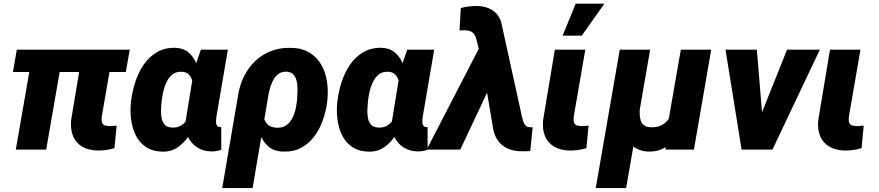

<svg xmlns="http://www.w3.org/2000/svg" viewBox="-20 -791 4647 1015"><path d="M666 -528.3 645 -410.2H48.3L68.8 -528.3ZM315.9 -528.3 224.1 0H63.5L155.3 -528.3ZM418 -528.3H579.1L518.1 -175.8Q516.1 -158.7 518.1 -147.7Q520 -136.7 528.6 -131.1Q537.1 -125.5 554.7 -124.5Q565.4 -124 575.7 -125Q585.9 -126 596.7 -127L585 -7.8Q564 -1.5 542.2 1.7Q520.5 4.9 498.5 4.9Q448.2 3.9 415 -15.4Q381.8 -34.7 366.7 -70.6Q351.6 -106.4 356 -156.2Z M671.9 -249.5 673.3 -259.8Q679.2 -308.1 695.3 -357.9Q711.4 -407.7 739.7 -449.2Q768.1 -490.7 810.1 -515.4Q852.1 -540 909.2 -538.1Q947.3 -536.6 972.4 -517.1Q997.6 -497.6 1012.9 -466.6Q1028.3 -435.5 1035.6 -399.2Q1043 -362.8 1044.9 -326.9Q1046.9 -291 1045.9 -262.7L1044.9 -250Q1038.1 -211.4 1022.7 -165.8Q1007.3 -120.1 982.4 -79.6Q957.5 -39.1 921.9 -13.7Q886.2 11.7 838.4 10.7Q785.2 9.3 750.7 -14.4Q716.3 -38.1 697.5 -76.2Q678.7 -114.3 673.1 -159.7Q667.5 -205.1 671.9 -249.5ZM835 -259.8 834 -249.5Q832 -231.4 831.3 -209.2Q830.6 -187 834.5 -166.3Q838.4 -145.5 850.8 -131.6Q863.3 -117.7 888.7 -116.7Q914.6 -115.2 933.1 -125.2Q951.7 -135.3 964.4 -152.8Q977.1 -170.4 984.6 -192.1Q992.2 -213.9 995.6 -235.8L1000.5 -274.9Q1002 -293 1002.2 -316.2Q1002.4 -339.4 997.3 -360.8Q992.2 -382.3 978.8 -396.7Q965.3 -411.1 939.9 -411.6Q911.1 -412.6 892.1 -397.7Q873 -382.8 861.3 -358.9Q849.6 -335 843.5 -308.3Q837.4 -281.7 835 -259.8ZM1042 -528.3H1184.6L1125 -179.7Q1124 -172.9 1122.8 -163.1Q1121.6 -153.3 1122.1 -143.6Q1122.6 -133.8 1127 -127Q1131.3 -120.1 1141.6 -119.1Q1143.6 -118.7 1145.5 -119.1Q1147.5 -119.6 1149.4 -120.1L1149.9 0.5Q1136.2 5.9 1122.6 7.8Q1108.9 9.8 1094.2 9.3Q1064 8.3 1039.1 -2.9Q1014.2 -14.2 996.3 -33.9Q978.5 -53.7 968.8 -79.8Q959 -106 959 -136.2L1005.9 -424.8Z M1154.8 203.1 1237.8 -282.2Q1245.6 -337.4 1268.6 -384.5Q1291.5 -431.6 1327.6 -466.8Q1363.8 -502 1411.6 -520.8Q1459.5 -539.6 1518.1 -538.1Q1575.7 -537.1 1615 -513.4Q1654.3 -489.7 1677.2 -450.7Q1700.2 -411.6 1708 -363.3Q1715.8 -314.9 1710.9 -264.2L1710 -253.9Q1704.1 -206.1 1687.7 -158.4Q1671.4 -110.8 1643.1 -72Q1614.7 -33.2 1573.5 -10.5Q1532.2 12.2 1476.6 10.3Q1427.7 8.8 1398.2 -17.1Q1368.7 -43 1353.8 -83Q1338.9 -123 1333 -167.2Q1327.1 -211.4 1325.2 -249Q1333 -246.1 1340.8 -243.4Q1348.6 -240.7 1356.7 -238.5Q1364.7 -236.3 1373 -234.4Q1369.1 -204.6 1373 -178Q1377 -151.4 1393.8 -134Q1410.6 -116.7 1445.8 -115.7Q1473.6 -115.2 1492.4 -128.2Q1511.2 -141.1 1522.9 -162.1Q1534.7 -183.1 1540.8 -207.3Q1546.9 -231.4 1549.3 -253.9L1550.3 -264.2Q1551.8 -281.2 1552.7 -305.9Q1553.7 -330.6 1550 -354.2Q1546.4 -377.9 1533.7 -394.3Q1521 -410.6 1495.1 -412.1Q1467.8 -413.1 1449.7 -398.4Q1431.6 -383.8 1420.7 -360.4Q1409.7 -336.9 1403.8 -311.3Q1397.9 -285.6 1395 -265.1L1315.4 203.1Z M1762.7 -249.5 1764.2 -259.8Q1770 -308.1 1786.1 -357.9Q1802.2 -407.7 1830.6 -449.2Q1858.9 -490.7 1900.9 -515.4Q1942.9 -540 2000 -538.1Q2038.1 -536.6 2063.2 -517.1Q2088.4 -497.6 2103.8 -466.6Q2119.1 -435.5 2126.5 -399.2Q2133.8 -362.8 2135.7 -326.9Q2137.7 -291 2136.7 -262.7L2135.7 -250Q2128.9 -211.4 2113.5 -165.8Q2098.1 -120.1 2073.2 -79.6Q2048.3 -39.1 2012.7 -13.7Q1977.1 11.7 1929.2 10.7Q1876 9.3 1841.6 -14.4Q1807.1 -38.1 1788.3 -76.2Q1769.5 -114.3 1763.9 -159.7Q1758.3 -205.1 1762.7 -249.5ZM1925.8 -259.8 1924.8 -249.5Q1922.9 -231.4 1922.1 -209.2Q1921.4 -187 1925.3 -166.3Q1929.2 -145.5 1941.7 -131.6Q1954.1 -117.7 1979.5 -116.7Q2005.4 -115.2 2023.9 -125.2Q2042.5 -135.3 2055.2 -152.8Q2067.9 -170.4 2075.4 -192.1Q2083 -213.9 2086.4 -235.8L2091.3 -274.9Q2092.8 -293 2093 -316.2Q2093.3 -339.4 2088.1 -360.8Q2083 -382.3 2069.6 -396.7Q2056.2 -411.1 2030.8 -411.6Q2002 -412.6 1982.9 -397.7Q1963.9 -382.8 1952.1 -358.9Q1940.4 -335 1934.3 -308.3Q1928.2 -281.7 1925.8 -259.8ZM2132.8 -528.3H2275.4L2215.8 -179.7Q2214.8 -172.9 2213.6 -163.1Q2212.4 -153.3 2212.9 -143.6Q2213.4 -133.8 2217.8 -127Q2222.2 -120.1 2232.4 -119.1Q2234.4 -118.7 2236.3 -119.1Q2238.3 -119.6 2240.2 -120.1L2240.7 0.5Q2227.1 5.9 2213.4 7.8Q2199.7 9.8 2185.1 9.3Q2154.8 8.3 2129.9 -2.9Q2105 -14.2 2087.2 -33.9Q2069.3 -53.7 2059.6 -79.8Q2049.8 -106 2049.8 -136.2L2096.7 -424.8Z M2560.5 -313 2413.1 0H2235.4L2516.6 -543.9L2629.9 -543.5ZM2505.4 -759.3Q2526.9 -758.8 2546.4 -753.4Q2565.9 -748 2582.3 -737.5Q2598.6 -727.1 2610.8 -711.4Q2623 -695.8 2629.4 -674.3L2739.3 -174.3Q2741.7 -163.1 2745.6 -150.9Q2749.5 -138.7 2756.8 -129.4Q2764.2 -120.1 2777.3 -118.7Q2782.2 -118.2 2786.9 -118.2Q2791.5 -118.2 2795.9 -118.2L2783.2 7.3Q2769.5 8.8 2755.6 8.8Q2741.7 8.8 2728 8.3Q2691.9 7.3 2663.3 -5.9Q2634.8 -19 2615.5 -43.7Q2596.2 -68.4 2587.9 -104L2525.9 -474.6L2496.6 -589.4Q2492.2 -603 2485.1 -612.1Q2478 -621.1 2467.5 -625.5Q2457 -629.9 2442.9 -630.9Q2434.1 -631.3 2425.8 -630.9Q2417.5 -630.4 2409.2 -629.9L2416 -748.5Q2437.5 -754.4 2460.2 -757.1Q2482.9 -759.8 2505.4 -759.3Z M2913.1 -528.3H3074.2L3013.2 -175.8Q3011.2 -158.7 3013.2 -147.7Q3015.1 -136.7 3023.7 -131.1Q3032.2 -125.5 3049.8 -124.5Q3060.5 -124 3070.8 -125Q3081.1 -126 3091.3 -127L3080.1 -7.8Q3059.1 -1.5 3037.1 1.7Q3015.1 4.9 2993.2 4.9Q2943.4 3.9 2909.9 -15.6Q2876.5 -35.2 2861.3 -70.8Q2846.2 -106.4 2851.1 -156.2ZM2954.1 -602.5 3023.4 -771.5H3174.8L3055.7 -602.5Z M3579.1 -528.3H3739.7L3648.4 0H3497.6L3509.8 -130.9ZM3545.4 -245.6 3607.4 -247.6Q3604 -204.1 3591.8 -158.4Q3579.6 -112.8 3556.2 -74Q3532.7 -35.2 3495.8 -11.7Q3459 11.7 3406.2 10.3Q3373.5 9.3 3345 -5.6Q3316.4 -20.5 3297.1 -46.4Q3277.8 -72.3 3273.9 -106L3283.2 -225.6H3362.8Q3361.3 -206.5 3361.8 -187.7Q3362.3 -168.9 3367.4 -153.3Q3372.6 -137.7 3385.5 -128.2Q3398.4 -118.7 3421.9 -118.2Q3451.7 -117.2 3473.1 -127.2Q3494.6 -137.2 3509.3 -155Q3523.9 -172.9 3532.7 -196.3Q3541.5 -219.7 3545.4 -245.6ZM3256.3 -528.3H3417L3290 203.1H3129.4Z M3977.1 -119.1 4140.6 -528.3H4314L4063.5 0H3961.4ZM3981 -528.3 4016.1 -105 3998.5 0H3900.4L3815.4 -528.3Z M4367.7 -528.3H4528.8L4467.8 -175.8Q4465.8 -158.7 4467.8 -147.7Q4469.7 -136.7 4478.3 -131.1Q4486.8 -125.5 4504.4 -124.5Q4515.1 -124 4525.4 -125Q4535.6 -126 4545.9 -127L4534.7 -7.8Q4513.7 -1.5 4491.7 1.7Q4469.7 4.9 4447.8 4.9Q4397.9 3.9 4364.5 -15.6Q4331.1 -35.2 4315.9 -70.8Q4300.8 -106.4 4305.7 -156.2Z"/></svg>

Font: Roboto Black
Style: Italic
Weight: 900
Italic angle: -12°
Designer: Christian Robertson
Foundry: Google
Version: Version 3.0; 2020